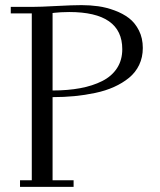

<svg xmlns="http://www.w3.org/2000/svg" viewBox="-20 -729 623 749"><path d="M22 -676.8V-702.1H104Q136.7 -702.1 200.2 -705.6Q263.7 -709 297.9 -709Q331.5 -709 363.3 -704.6Q395 -700.2 427.2 -688.2Q459.5 -676.3 483.2 -658.2Q506.8 -640.1 522 -610.1Q537.1 -580.1 537.1 -542Q537.1 -505.4 522.9 -475.8Q508.8 -446.3 483.4 -425.5Q458 -404.8 425 -389.9Q392.1 -375 351.6 -366.5Q311 -357.9 270.3 -354Q229.5 -350.1 185.1 -350.1V-25.9H267.1V0H58.1V-25.9H104V-676.8ZM185.1 -376Q244.6 -376 293 -385Q341.3 -394 378.7 -412.8Q416 -431.6 436.5 -463.1Q457 -494.6 457 -537.1Q457 -682.1 250 -682.1Q233.9 -682.1 217.8 -681.2Q201.7 -680.2 193.4 -679.2L185.1 -678.2Z"/></svg>

Font: Dehuti Alt
Style: Book
Weight: 400
Version: Version 1.2